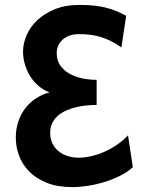

<svg xmlns="http://www.w3.org/2000/svg" viewBox="-20 -746 616 777"><path d="M471.2 -554.2Q446.8 -571.3 424.8 -581.8Q402.8 -592.3 381.6 -598.1Q360.4 -604 339.6 -606Q318.8 -607.9 297.9 -607.9Q280.3 -607.9 264.2 -602.8Q248 -597.7 236.1 -587.9Q224.1 -578.1 216.8 -563.7Q209.5 -549.3 209.5 -530.8Q209.5 -502.4 223.1 -482.2Q236.8 -461.9 259.5 -448.7Q282.2 -435.5 311.3 -429.2Q340.3 -422.9 371.1 -422.9V-321.3Q352.5 -321.3 331.3 -319.3Q310.1 -317.4 289.3 -312.5Q268.6 -307.6 249.3 -299.3Q230 -291 215.3 -278.6Q200.7 -266.1 191.9 -248.8Q183.1 -231.4 183.1 -208.5Q183.1 -183.6 192.6 -164.8Q202.1 -146 218 -133.3Q233.9 -120.6 254.6 -114.3Q275.4 -107.9 297.9 -107.9Q323.2 -107.9 350.6 -114.3Q377.9 -120.6 404.3 -132.6Q430.7 -144.5 454.6 -161.1Q478.5 -177.7 498 -198.2L517.6 -69.3Q495.6 -49.3 465.3 -34.4Q435.1 -19.5 401.9 -9.3Q368.7 1 335.2 6.1Q301.8 11.2 273.4 11.2Q212.4 11.2 168.9 -6.3Q125.5 -23.9 97.7 -52.5Q69.8 -81.1 56.9 -116.7Q43.9 -152.3 43.9 -189Q43.9 -224.6 54.4 -255.1Q64.9 -285.6 83.3 -309.1Q101.6 -332.5 126.7 -348.6Q151.9 -364.7 180.7 -372.1Q156.2 -381.3 136.5 -397.9Q116.7 -414.6 102.8 -436.5Q88.9 -458.5 81.1 -484.6Q73.2 -510.7 73.2 -538.1Q73.2 -568.4 86.9 -601.6Q100.6 -634.8 128.9 -662.4Q157.2 -689.9 200.4 -708Q243.7 -726.1 302.7 -726.1Q334 -726.1 359.6 -723.4Q385.3 -720.7 407.2 -715.3Q429.2 -710 449.5 -701.7Q469.7 -693.4 490.7 -682.1Z"/></svg>

Font: Andika New Basic
Style: Bold
Weight: 700
Designer: Victor Gaultney, Annie Olsen, Pablo Ugerman
Foundry: SIL International
Version: Version 5.500; ttfautohint (v1.8.3)